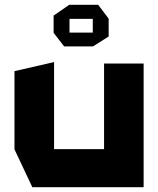

<svg xmlns="http://www.w3.org/2000/svg" viewBox="-20 -785 663 805"><path d="M416.3 0V-518.5H582.2V0H417.3ZM115.6 0 40.7 -158.8V-159.8H416.3V0ZM40.7 -159.8V-486.7L205.7 -524.5H206.7V-159.8ZM271.4 -705.8V-764.9H391.6L435.6 -706.8V-705.8ZM248.8 -590.5 204.8 -647.4V-648.4H369V-590.5ZM204.8 -648.4V-719.7L270.4 -764.9H271.4V-648.4ZM369 -590.5V-705.8H435.6V-632L370 -590.5Z"/></svg>

Font: Foldit Thin
Style: Regular
Weight: 100
Designer: Sophia Tai
Foundry: Sophia Tai
Version: Version 1.003